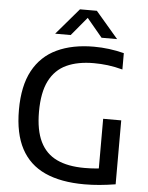

<svg xmlns="http://www.w3.org/2000/svg" viewBox="-62 -997 810 1053"><g transform="rotate(5 343.0 -470.0)"><path d="M442.5 7Q312.5 7 225.2 -32.8Q138 -72.5 93.8 -155.5Q49.5 -238.5 49.5 -368.5Q49.5 -501 95 -585Q140.5 -669 225.8 -709.2Q311 -749.5 429.5 -749.5Q472 -749.5 513.2 -744.2Q554.5 -739 595.5 -728.5V-638.5Q552.5 -650 513.8 -654.8Q475 -659.5 437 -659.5Q348.5 -659.5 286.8 -631Q225 -602.5 192.5 -538.5Q160 -474.5 160 -368Q160 -266.5 190.8 -203.5Q221.5 -140.5 282.5 -111.5Q343.5 -82.5 435 -82.5Q469 -82.5 500 -85.2Q531 -88 557.5 -92.5L514 -51V-360H613.5V-8Q566.5 -0.5 525.5 3.2Q484.5 7 442.5 7ZM211 -802 335 -947H428L552 -802H466.5L371.5 -916H391.5L296.5 -802Z"/></g></svg>

Font: Encode Sans Condensed Thin Medium
Style: Regular
Weight: 500
Version: Version 3.002